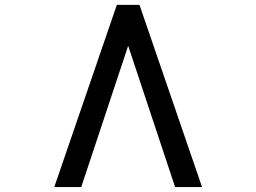

<svg xmlns="http://www.w3.org/2000/svg" viewBox="-20 -759 1040 779"><path d="M690.4 0 500 -573.2 309.6 0H200.2L454.1 -739.3H545.9L799.8 0Z"/></svg>

Font: RobotoJAA
Style: Medium
Weight: 500
Version: Version 2.05; 2016-11-05